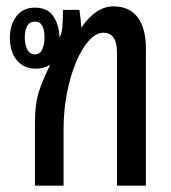

<svg xmlns="http://www.w3.org/2000/svg" viewBox="-20 -584 537 604"><path d="M90 0V-200Q90 -264 106 -306.5Q122 -349 138 -380Q118 -368 93 -368Q55 -368 33 -394.5Q11 -421 11 -465Q11 -505 31.5 -532.5Q52 -560 90 -560Q131 -560 149 -531Q167 -502 167 -465Q175 -480 176.5 -503.5Q178 -527 178 -553H230Q232 -536 233.5 -524Q235 -512 236 -498H237Q257 -529 283 -546.5Q309 -564 337 -564Q387 -564 413 -529.5Q439 -495 439 -431V0H348V-419Q348 -481 305 -481Q282 -481 259.5 -456Q237 -431 219 -388Q201 -345 190.5 -290.5Q180 -236 180 -178V0ZM90 -413Q106 -413 113 -429Q120 -445 120 -466Q120 -489 113 -502.5Q106 -516 90 -516Q73 -516 65.5 -502.5Q58 -489 58 -466Q58 -445 65.5 -429Q73 -413 90 -413Z"/></svg>

Font: Noto Sans Thai Looped ExtraCondensed Medium
Style: Regular
Weight: 500
Width: 2
Designer: Sasikarn Vongin, Ben Mitchell
Foundry: The Fontpad Ltd
Version: Version 1.001; ttfautohint (v1.8.4.7-5d5b)